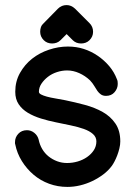

<svg xmlns="http://www.w3.org/2000/svg" viewBox="-20 -737 522 755"><path d="M440 -425Q442 -421 442.5 -416Q443 -411 443 -407Q443 -389 430.5 -374.5Q418 -360 397 -360Q385 -360 377 -365.5Q369 -371 363 -379.5Q357 -388 351 -398.5Q345 -409 334 -421Q315 -439 291.5 -449.5Q268 -460 244 -460Q224 -460 204 -453.5Q184 -447 168.5 -435Q153 -423 143 -408Q133 -393 133 -376Q133 -370 141.5 -365.5Q150 -361 164.5 -357Q179 -353 197.5 -350Q216 -347 236 -343Q275 -335 314 -324.5Q353 -314 384 -296.5Q415 -279 434 -251Q453 -223 453 -181Q453 -168 449.5 -153.5Q446 -139 441 -126Q436 -113 430.5 -102.5Q425 -92 420 -85Q406 -66 386 -51Q366 -36 343 -25Q320 -14 295 -8Q270 -2 245 -2Q207 -2 173 -14.5Q139 -27 112 -50Q85 -73 66 -103.5Q47 -134 40 -169Q39 -171 39 -173V-178Q39 -197 52 -211Q65 -225 86 -225Q102 -225 115 -214.5Q128 -204 132 -188Q136 -168 146 -151Q156 -134 171 -122Q186 -110 204.5 -103Q223 -96 244 -96Q265 -96 285.5 -102Q306 -108 322.5 -119.5Q339 -131 349 -146.5Q359 -162 359 -181Q359 -198 345.5 -210Q332 -222 309.5 -230Q287 -238 258 -244L200 -256Q170 -262 141 -271Q112 -280 89.5 -293.5Q67 -307 53.5 -327Q40 -347 40 -376Q40 -417 58.5 -450Q77 -483 106 -506Q135 -529 172.5 -541.5Q210 -554 247 -554Q280 -554 309.5 -544.5Q339 -535 364.5 -517.5Q390 -500 409.5 -477Q429 -454 440 -425ZM208 -703Q222 -717 242 -717Q260 -717 275 -703L332 -646Q339 -639 342.5 -630.5Q346 -622 346 -612Q346 -593 332 -579Q325 -572 316.5 -569Q308 -566 299 -566Q279 -566 266 -579L242 -603L218 -579Q211 -572 202.5 -569Q194 -566 185 -566Q165 -566 152 -579Q138 -593 138 -612Q138 -622 141 -630.5Q144 -639 152 -646Z"/></svg>

Font: VDS
Style: Regular
Weight: 400
Designer: artmaker
Foundry: artmaker
Version: Version 1.000 2009 initial release